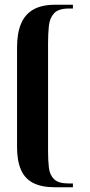

<svg xmlns="http://www.w3.org/2000/svg" viewBox="-20 -755 380 811"><path d="M213 36H288V20H271Q227 20 208.5 2Q190 -16 186.5 -47Q183 -78 183 -115V-574Q183 -613 186.5 -646Q190 -679 208.5 -699Q227 -719 271 -719H288V-735H213Q156 -735 120.5 -714.5Q85 -694 68.5 -654Q52 -614 52 -555V-134Q52 -76 68.5 -38Q85 0 120.5 18Q156 36 213 36Z"/></svg>

Font: Emberly Black
Style: Regular
Weight: 900
Designer: Rajesh Rajput
Foundry: Rajesh Rajput
Version: Version 1.000